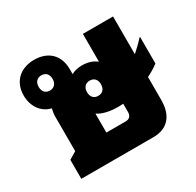

<svg xmlns="http://www.w3.org/2000/svg" viewBox="-119 -654 806 788"><g transform="rotate(-30 283.5 -260.0)"><path d="M54 0H396C463 0 500 -42 500 -116V-225C520 -235 539 -246 554 -258V-383H551C535 -365 517 -348 500 -333V-512H357V-380C340 -394 317 -402 289 -402C270 -402 252 -398 238 -390V-414C238 -480 196 -520 130 -520C64 -520 20 -479 20 -414C20 -361 50 -321 94 -311C90 -294 88 -281 89 -266V-111L54 -90ZM124 -378C104 -378 91 -391 91 -414C91 -437 104 -450 124 -450C144 -450 157 -437 157 -414C157 -392 144 -378 124 -378ZM285 -260C265 -260 252 -273 252 -296C252 -319 265 -332 285 -332C305 -332 318 -319 318 -296C318 -273 305 -260 285 -260ZM332 -180C340 -180 348 -180 357 -181V-141C357 -124 348 -113 329 -113H238V-203C259 -188 293 -180 332 -180Z"/></g></svg>

Font: Noto Sans Thai Looped UI Narrow ExtraBold
Style: Regular
Weight: 800
Width: 4
Designer: Cadson Demak Team
Foundry: Cadson Demak Co., Ltd.
Version: Version 1.000